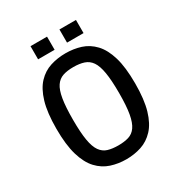

<svg xmlns="http://www.w3.org/2000/svg" viewBox="-199 -988 1067 1138"><g transform="rotate(-30 334.5 -418.5)"><path d="M335 14Q280 14 231 -2Q182 -18 144.5 -58Q107 -98 86 -169Q65 -240 65 -350Q65 -460 86 -530.5Q107 -601 144.5 -640.5Q182 -680 231 -695.5Q280 -711 335 -711Q390 -711 438.5 -695.5Q487 -680 524.5 -640.5Q562 -601 583 -531Q604 -461 604 -350Q604 -240 583 -169Q562 -98 524.5 -58Q487 -18 438.5 -2Q390 14 335 14ZM335 -81Q375 -81 405 -90Q435 -99 454.5 -126.5Q474 -154 483.5 -207Q493 -260 493 -348Q493 -435 484 -488.5Q475 -542 456 -569.5Q437 -597 406.5 -607Q376 -617 335 -617Q292 -617 262.5 -607Q233 -597 214 -569.5Q195 -542 186 -488.5Q177 -435 177 -347Q177 -260 186 -207Q195 -154 214.5 -126.5Q234 -99 264 -90Q294 -81 335 -81ZM177 -761V-851H290V-761ZM375 -761V-851H488V-761Z"/></g></svg>

Font: Ruda SemiBold
Style: Regular
Weight: 600
Designer: Mariela Monsalve and Angelina Sanchez
Foundry: Mariela Monsalve and Angelina Sanchez
Version: Version 2.001